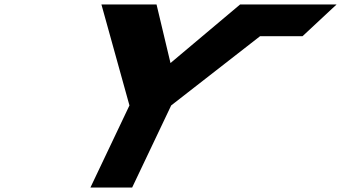

<svg xmlns="http://www.w3.org/2000/svg" viewBox="-20 -845 1537 865"><path d="M436.9 -825 563.2 -370 387.3 0H575.3L751.2 -370L1151.8 -682H1343L1496.5 -825H1335.4H1061.9L748.1 -561L685.2 -825Z"/></svg>

Font: Hussar
Style: BdSuprExtOblFive
Weight: 700
Foundry: Cannot Into Space Fonts
Version: Version 2.00